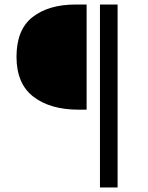

<svg xmlns="http://www.w3.org/2000/svg" viewBox="-20 -741 653 849"><path d="M53 -490Q53 -610 124 -665.5Q195 -721 315 -721H363V-256H329Q202 -256 127.5 -313.5Q53 -371 53 -490ZM422 -721H500V88H422Z"/></svg>

Font: Nebula Sans Book
Style: Regular
Weight: 400
Designer: Paul D. Hunt for Adobe (as Source Sans)
Foundry: Nebula Entertainment & Broadcasting LLC
Version: Version 1.010